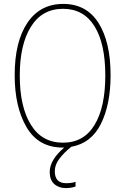

<svg xmlns="http://www.w3.org/2000/svg" viewBox="-20 -744 640 981"><path d="M260 131Q260 192 318 192Q347 192 366 185V209Q344 217 316 217Q280 217 257 196Q234 175 234 135Q234 73 308 10H301Q177 10 116 -93.5Q55 -197 55 -360Q55 -531 120 -627.5Q185 -724 303 -724Q422 -724 483.5 -626.5Q545 -529 545 -360Q545 -210 495.5 -111Q446 -12 344 6Q306 37 283 67.5Q260 98 260 131ZM302 -15Q408 -15 463 -105.5Q518 -196 518 -358Q518 -522 462.5 -610.5Q407 -699 302 -699Q195 -699 138 -607.5Q81 -516 81 -358Q81 -199 137.5 -107Q194 -15 302 -15Z"/></svg>

Font: Noto Sans Mono UI Thin
Style: Regular
Weight: 250
Monospace: yes
Designer: Monotype Design team
Foundry: Monotype Imaging Inc.
Version: Version 1.000